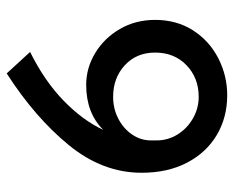

<svg xmlns="http://www.w3.org/2000/svg" viewBox="-84 -620 712 585"><g transform="rotate(-90 272.5 -328.0)"><path d="M503.9 -211.9Q503.9 -146.5 472.2 -96.7Q440.4 -46.9 387.2 -19.5Q334 7.8 274.4 7.8Q207 7.8 153.3 -23.9Q99.6 -55.7 68.8 -114.7Q38.1 -173.8 38.1 -252.9Q38.1 -372.1 122.6 -475.1Q207 -578.1 340.8 -664.1L406.2 -592.8Q317.4 -548.8 257.3 -490.2Q197.3 -431.6 168.9 -370.1Q220.7 -421.9 305.7 -421.9Q357.4 -421.9 402.8 -394.5Q448.2 -367.2 476.1 -319.3Q503.9 -271.5 503.9 -211.9ZM404.3 -211.9Q404.3 -268.6 365.7 -304.2Q327.1 -339.8 269.5 -339.8Q233.4 -339.8 203.1 -324.2Q172.9 -308.6 154.8 -282.2Q136.7 -255.9 136.7 -224.6V-207Q136.7 -172.9 154.8 -143.6Q172.9 -114.3 203.6 -96.7Q234.4 -79.1 269.5 -79.1Q327.1 -79.1 365.7 -116.2Q404.3 -153.3 404.3 -211.9Z"/></g></svg>

Font: Josefin Sans CFJ
Style: Regular
Weight: 400
Designer: Santiago Orozco
Foundry: Typemade
Version: Version 2.000